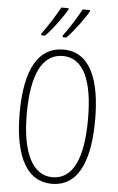

<svg xmlns="http://www.w3.org/2000/svg" viewBox="-63 -993 644 1046"><g transform="rotate(5 259.5 -470.5)"><path d="M386 -944V-951H346C328 -917 283 -842 250 -800V-791H271C309 -829 369 -911 386 -944ZM269 -944V-951H229C210 -916 168 -846 133 -800V-791H154C194 -830 251 -910 269 -944ZM466 -358C466 -569 411 -724 261 -724C126 -724 53 -602 53 -358C53 -170 100 10 261 10C420 10 466 -162 466 -358ZM92 -358C92 -569 146 -689 261 -689C372 -689 427 -572 427 -358C427 -141 372 -26 261 -26C152 -26 92 -146 92 -358Z"/></g></svg>

Font: Noto Sans Telugu ExtraCondensed ExtraLight
Style: Regular
Weight: 200
Width: 2
Designer: Jelle Bosma - Monotype Design Team
Foundry: Monotype Imaging Inc.
Version: Version 2.005